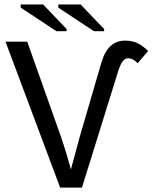

<svg xmlns="http://www.w3.org/2000/svg" viewBox="-20 -847 689 867"><path d="M350.1 0H251.5L4.9 -658.7H103L259.3 -218.3Q278.8 -159.7 300.3 -82L339.8 -228.5L438 -564.9Q466.8 -663.6 544.4 -663.6Q579.6 -663.6 603.8 -650.6Q627.9 -637.7 648.9 -616.7L601.6 -561.5Q580.6 -584 559.1 -584Q544.4 -584 533.4 -569.3Q522.5 -554.7 512.7 -522.5ZM404.3 -706.1 243.2 -812.5V-826.7H344.2L450.2 -715.8V-706.1ZM234.9 -706.1 73.7 -812.5V-826.7H174.8L280.8 -715.8V-706.1Z"/></svg>

Font: Liberation Mono
Style: Regular
Weight: 400
Monospace: yes
Designer: Steve Matteson
Foundry: Ascender Corporation
Version: Version 2.1.5